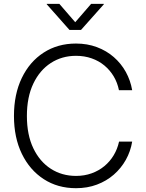

<svg xmlns="http://www.w3.org/2000/svg" viewBox="-20 -963 753 993"><path d="M373 10.3Q278.3 10.3 206.1 -36.6Q133.8 -83.5 93 -167.5Q52.2 -251.5 52.2 -363.3Q52.2 -475.6 92.8 -559.8Q133.3 -644 205.8 -690.9Q278.3 -737.8 373 -737.8Q431.6 -737.8 481.2 -719.2Q530.8 -700.7 568.6 -667.7Q606.4 -634.8 630.6 -591.1Q654.8 -547.4 663.6 -496.6H595.2Q587.4 -535.2 568.4 -567.4Q549.3 -599.6 520.5 -623.8Q491.7 -647.9 454.3 -661.1Q417 -674.3 373 -674.3Q300.3 -674.3 242.9 -637.2Q185.5 -600.1 152.3 -530.5Q119.1 -460.9 119.1 -363.3Q119.1 -265.6 152.3 -196.3Q185.5 -127 242.9 -90.1Q300.3 -53.2 373 -53.2Q417 -53.2 454.1 -66.7Q491.2 -80.1 520 -104Q548.8 -127.9 568.1 -160.2Q587.4 -192.4 595.7 -230.5H663.6Q655.3 -180.2 630.9 -136.5Q606.4 -92.8 568.6 -59.8Q530.8 -26.9 481.4 -8.3Q432.1 10.3 373 10.3ZM287.1 -942.9 369.1 -848.1 451.2 -942.9H517.1V-940.9L398.9 -808.1H339.4L221.7 -940.9V-942.9Z"/></svg>

Font: Inter 24pt Light
Style: Regular
Weight: 300
Designer: Rasmus Andersson
Foundry: rsms
Version: Version 4.001;git-66647c0bb